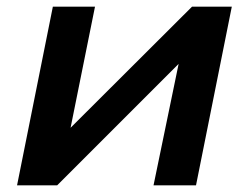

<svg xmlns="http://www.w3.org/2000/svg" viewBox="-20 -554 744 574"><path d="M31 0 138 -534H264L191 -172L554 -534H673L566 0H439L514 -363L151 0Z"/></svg>

Font: Montserrat SemiBold
Style: Italic
Weight: 600
Italic angle: -11.3°
Designer: Julieta Ulanovsky
Foundry: Julieta Ulanovsky
Version: Version 9.000; ttfautohint (v1.8.4.7-5d5b)